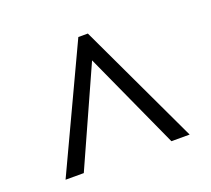

<svg xmlns="http://www.w3.org/2000/svg" viewBox="-85 -822 730 663"><g transform="rotate(-20 279.5 -490.0)"><path d="M51 -266 261 -714H296L507 -266H440L278 -622L118 -266Z"/></g></svg>

Font: Noto Serif Myanmar
Style: Regular
Weight: 400
Designer: Ben Mitchell and the Monotype Design Team
Foundry: Monotype Imaging Inc.
Version: Version 2.106